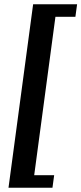

<svg xmlns="http://www.w3.org/2000/svg" viewBox="-20 -752 383 904"><path d="M241 -673 141 73H235L227 132H20L136 -732H343L335 -673Z"/></svg>

Font: Rosario Light
Style: Bold Italic
Weight: 700
Italic angle: -8.05°
Version: Version 1.101; ttfautohint (v1.8.1.43-b0c9)